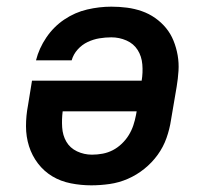

<svg xmlns="http://www.w3.org/2000/svg" viewBox="-20 -548 640 576"><path d="M254 8Q223 8 192.5 2Q162 -4 137 -19Q112 -34 94 -57.5Q76 -81 67 -109.5Q58 -138 58 -169.5Q58 -201 64 -232L76 -306H405Q409 -330 407 -354.5Q405 -379 393 -398Q381 -417 359.5 -426.5Q338 -436 314 -436Q296 -436 278 -433Q260 -430 243 -422Q226 -414 213 -399.5Q200 -385 195 -367H88Q97 -403 119 -435.5Q141 -468 173 -489.5Q205 -511 241.5 -519.5Q278 -528 314 -528Q338 -528 361 -525Q384 -522 405.5 -514.5Q427 -507 445.5 -494Q464 -481 478 -464Q492 -447 500.5 -426Q509 -405 513 -382Q517 -359 515.5 -335.5Q514 -312 510 -288L493 -188Q489 -161 479.5 -134Q470 -107 453 -83.5Q436 -60 413 -41.5Q390 -23 363.5 -11.5Q337 0 309 4Q281 8 254 8ZM256 -84Q272 -84 288 -87Q304 -90 318.5 -97.5Q333 -105 345.5 -117Q358 -129 366.5 -143Q375 -157 380 -172Q385 -187 388 -203L390 -214H168Q165 -190 166.5 -166Q168 -142 179 -123Q190 -104 211 -94Q232 -84 256 -84Z"/></svg>

Font: Iosevka Etoile SmBdObl
Style: Regular
Weight: 600
Italic angle: -9°
Designer: Belleve Invis
Foundry: Belleve Invis
Version: Version 15.5.2; ttfautohint (v1.8.4)